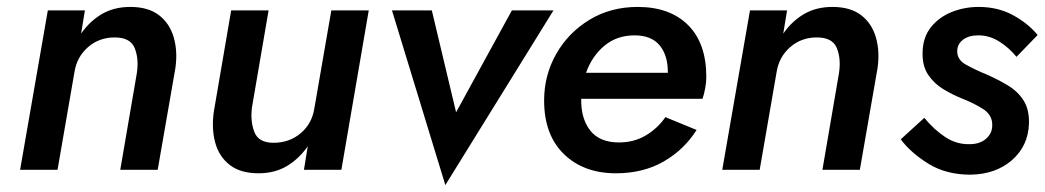

<svg xmlns="http://www.w3.org/2000/svg" viewBox="-20 -490 3014 554"><path d="M375 -280Q381 -321 368.5 -351.5Q356 -382 311 -382Q266 -382 234 -354Q202 -326 195 -283L146 0H38L118 -460H225L214 -393Q239 -429 274 -449.5Q309 -470 356 -470Q408 -470 439 -446Q470 -422 481.5 -381.5Q493 -341 486 -293L435 0H327Z M707 -180Q702 -140 714 -109Q726 -78 769 -78Q815 -78 847.5 -105.5Q880 -133 887 -177L936 -460H1044L965 0H857L868 -68Q843 -32 808 -11Q773 10 726 10Q674 10 643 -14Q612 -38 601 -78.5Q590 -119 597 -168L647 -460H755Z M1111 -460H1226L1296 -166L1457 -460H1577L1265 44Z M1757 10Q1664 10 1607 -45.5Q1550 -101 1550 -200Q1550 -273 1585 -334.5Q1620 -396 1681 -433Q1742 -470 1820 -470Q1913 -470 1965.5 -417.5Q2018 -365 2018 -268Q2018 -252 2014.5 -234Q2011 -216 2007 -205H1657Q1656 -148 1683 -113.5Q1710 -79 1766 -79Q1809 -79 1843 -99Q1877 -119 1900 -152L1990 -115Q1954 -58 1895 -24Q1836 10 1757 10ZM1811 -388Q1760 -388 1724 -358Q1688 -328 1671 -280H1907V-282Q1907 -331 1883 -359.5Q1859 -388 1811 -388Z M2401 -280Q2407 -321 2394.5 -351.5Q2382 -382 2337 -382Q2292 -382 2260 -354Q2228 -326 2221 -283L2172 0H2064L2144 -460H2251L2240 -393Q2265 -429 2300 -449.5Q2335 -470 2382 -470Q2434 -470 2465 -446Q2496 -422 2507.5 -381.5Q2519 -341 2512 -293L2461 0H2353Z M2647 -150Q2675 -116 2707.5 -94.5Q2740 -73 2778 -74Q2807 -74 2825 -89.5Q2843 -105 2843 -128Q2844 -158 2816.5 -175.5Q2789 -193 2755 -206Q2728 -217 2701.5 -233Q2675 -249 2658 -274.5Q2641 -300 2642 -339Q2643 -383 2666.5 -412Q2690 -441 2726.5 -455.5Q2763 -470 2804 -470Q2859 -470 2902.5 -446.5Q2946 -423 2974 -389L2913 -326Q2892 -352 2863.5 -370Q2835 -388 2803 -388Q2776 -388 2759.5 -376Q2743 -364 2742 -344Q2741 -318 2767 -303.5Q2793 -289 2827 -275Q2861 -260 2889 -243Q2917 -226 2933.5 -200Q2950 -174 2949 -134Q2947 -69 2900 -28Q2853 13 2780 14Q2710 14 2659 -17.5Q2608 -49 2579 -88Z"/></svg>

Font: Jost* Medium
Style: Italic
Weight: 500
Italic angle: -10°
Version: Version 3.7